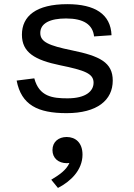

<svg xmlns="http://www.w3.org/2000/svg" viewBox="-20 -546 660 946"><path d="M312 -525.5C157.5 -525.5 88 -466.5 88 -375C88 -287 152.5 -250 276 -224.5C398 -199.5 441 -183.5 441 -138.5C441 -98 404.5 -61.5 312.5 -61.5C238.5 -61.5 173 -70 149 -160L62 -149C85 -29 166 11.5 308 11.5C459 11.5 535.5 -52.5 535.5 -149C535.5 -238.5 471.5 -270 334.5 -298C220 -321.5 178.5 -339.5 178.5 -383.5C178.5 -432 227.5 -455 305.5 -455C392 -455 437 -425 443.5 -366.5L529.5 -372.5C525.5 -476.5 447.5 -525.5 312 -525.5ZM309.5 258C313.5 258 317.5 257.5 322 257C306.5 292.5 271.5 316 232.5 339.5L265.5 380C327.5 348.5 386.5 292 386.5 216C386.5 156.5 351.5 129 308.5 129C269 129 238.5 152.5 238.5 193.5C238.5 233.5 268 258 309.5 258Z"/></svg>

Font: Monaspace Neon
Style: Regular
Weight: 400
Designer: Riley Cran & the Lettermatic Team
Foundry: Lettermatic
Version: Version 1.200 (Monaspace Neon)